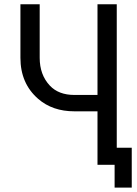

<svg xmlns="http://www.w3.org/2000/svg" viewBox="-20 -752 626 876"><path d="M424.8 0V-244.1H319.3Q219.7 -244.1 154.3 -300.8Q73.2 -371.1 73.2 -488.3V-732.4H161.1V-488.3Q161.1 -410.6 207.5 -361.3Q247.6 -318.8 319.3 -318.8H424.8V-732.4H512.7V-78.1H581.1V104H502.9V0Z"/></svg>

Font: Consola Mono
Style: Book
Weight: 400
Monospace: yes
Version: Version 2.001